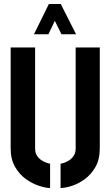

<svg xmlns="http://www.w3.org/2000/svg" viewBox="-20 -938 555 963"><path d="M150.2 -766 225.2 -918H284.8L361.6 -766H288.3L255 -833.6L222.7 -766ZM231.3 5Q209.5 5 175.8 -6Q142.1 -17 109.8 -40Q77.5 -63 55.5 -101Q33.5 -139 33.5 -193V-700H156.1V-193Q156.1 -171.4 165.8 -156.7Q175.5 -142 189.2 -133.5Q203 -124.9 214.9 -121.1Q226.8 -117.2 231.3 -117.2ZM283.8 5V-117.2Q288.4 -117.2 300.3 -121Q312.3 -124.7 325.9 -133.2Q339.5 -141.7 349.5 -156.4Q359.5 -171.1 359.5 -193V-700H480.5V-193Q480.5 -139 459 -101Q437.5 -63 405.2 -39.5Q372.9 -16 339.8 -5.5Q306.6 5 283.8 5Z"/></svg>

Font: Stick No Bills ExtraLight
Style: Regular
Weight: 200
Designer: Kosala Senevirathne, Siva Puranthara, Lasantha Premarathna, Tharique Azeez
Foundry: mooniak
Version: Version 2.000